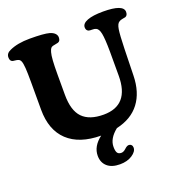

<svg xmlns="http://www.w3.org/2000/svg" viewBox="-164 -853 1142 1225"><g transform="rotate(-20 407.0 -240.5)"><path d="M325.7 136.2Q325.7 71.8 390.6 22.5Q243.7 21.5 165.3 -52.2Q86.9 -126 86.9 -264.2V-450.7Q86.9 -514.6 84.5 -547.6Q82 -580.6 76.2 -594.5Q70.3 -608.4 59.1 -611.8Q51.8 -614.7 38.1 -616Q24.4 -617.2 20 -619.1Q4.9 -625 4.9 -648.9Q4.9 -676.3 35.6 -689.5Q89.8 -714.8 173.3 -714.8Q269.5 -714.8 305.7 -704.6Q327.6 -698.2 339.4 -686.3Q351.1 -674.3 351.1 -659.2Q351.1 -633.3 333 -628.4Q327.1 -626.5 315.9 -624.8Q304.7 -623 297.9 -621.1Q288.6 -618.7 283.2 -612.1Q277.8 -605.5 272.5 -587.4Q267.1 -569.3 264.6 -532.7Q262.2 -496.1 262.2 -438.5V-301.3Q262.2 -194.3 309.1 -146Q356 -97.7 452.1 -97.7Q626.5 -97.7 626.5 -298.8V-463.4Q626 -548.3 618.7 -585.4Q611.3 -622.6 592.3 -628.4Q585 -632.8 568.1 -632.6Q551.3 -632.3 543.9 -634.8Q527.8 -641.6 527.8 -662.1Q527.8 -688.5 565.2 -702.9Q602.5 -717.3 671.9 -717.3Q810.1 -717.3 810.1 -665Q810.1 -641.1 793.5 -634.8Q791.5 -633.8 774.9 -631.3Q758.3 -628.9 749.5 -622.1Q733.9 -613.3 728 -577.1Q722.2 -541 719.7 -446.8L715.3 -267.1Q712.9 -153.8 658.7 -82.5Q604.5 -11.2 501.5 11.7Q439.9 60.5 439.9 117.2Q439.9 145.5 447.8 157.7Q455.6 169.9 474.6 169.9Q490.2 169.9 506.3 154.5Q522.5 139.2 534.2 139.2Q545.4 139.2 552.2 146.2Q559.1 153.3 559.1 165Q559.1 191.4 525.4 213.6Q491.7 235.8 441.9 235.8Q386.2 235.8 356 209Q325.7 182.1 325.7 136.2Z"/></g></svg>

Font: Cooper*
Style: Bold
Weight: 700
Designer: Owen Earl
Foundry: indestructible type*
Version: Version 0.001